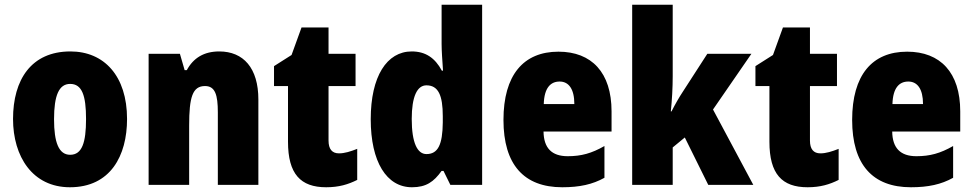

<svg xmlns="http://www.w3.org/2000/svg" viewBox="-20 -780 4103 810"><path d="M516 -278C516 -460 419 -563 277 -563C112 -563 35 -444 35 -278C35 -120 117 10 275 10C446 10 516 -123 516 -278ZM208 -277C208 -378 229 -426 276 -426C326 -426 343 -377 343 -278C343 -178 326 -127 276 -127C228 -127 208 -179 208 -277Z M905 -563C841 -563 796 -536 768 -484H759L739 -553H607V0H778V-250C778 -370 792 -417 845 -417C888 -417 899 -379 899 -306V0H1070V-360C1070 -493 1007 -563 905 -563Z M1410 -133C1381 -133 1366 -151 1366 -187V-417H1480V-553H1366V-664H1252L1210 -548L1136 -501V-417H1195V-182C1195 -46 1248 10 1356 10C1410 10 1449 -2 1487 -21V-152C1459 -141 1434 -133 1410 -133Z M1718 10C1778 10 1810 -13 1843 -59H1851L1880 0H2014V-760H1843V-595C1843 -566 1846 -525 1849 -482H1844C1815 -536 1775 -563 1717 -563C1612 -563 1544 -458 1544 -277C1544 -97 1611 10 1718 10ZM1779 -130C1741 -130 1717 -177 1717 -278C1717 -373 1740 -420 1779 -420C1829 -420 1848 -378 1848 -290V-263C1847 -170 1828 -130 1779 -130Z M2336 -562C2188 -562 2104 -463 2104 -274C2104 -86 2190 10 2352 10C2425 10 2480 -2 2530 -30V-164C2476 -133 2432 -121 2375 -121C2307 -121 2274 -156 2273 -225H2560V-310C2560 -474 2476 -562 2336 -562ZM2341 -436C2379 -436 2403 -405 2403 -341H2274C2276 -410 2303 -436 2341 -436Z M2818 -459V-760H2647V0H2818V-158L2869 -200L2968 0H3158L2988 -318L3150 -553H2964L2860 -392C2846 -371 2827 -338 2813 -310H2810C2815 -357 2818 -410 2818 -459Z M3441 -133C3412 -133 3397 -151 3397 -187V-417H3511V-553H3397V-664H3283L3241 -548L3167 -501V-417H3226V-182C3226 -46 3279 10 3387 10C3441 10 3480 -2 3518 -21V-152C3490 -141 3465 -133 3441 -133Z M3807 -562C3659 -562 3575 -463 3575 -274C3575 -86 3661 10 3823 10C3896 10 3951 -2 4001 -30V-164C3947 -133 3903 -121 3846 -121C3778 -121 3745 -156 3744 -225H4031V-310C4031 -474 3947 -562 3807 -562ZM3812 -436C3850 -436 3874 -405 3874 -341H3745C3747 -410 3774 -436 3812 -436Z"/></svg>

Font: Noto Sans Devanagari Condensed Black
Style: Regular
Weight: 900
Width: 3
Designer: Jelle Bosma - Monotype Design Team
Foundry: Monotype Imaging Inc.
Version: Version 2.004